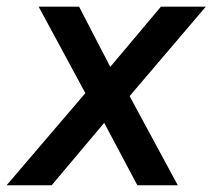

<svg xmlns="http://www.w3.org/2000/svg" viewBox="-23 -548 630 568"><path d="M303.2 -350.1 453.1 -528.3H585.9L360.4 -263.7L502.9 0H383.3L285.2 -184.6L129.9 0H-3.4L229.5 -272.5L91.3 -528.3H210.9Z"/></svg>

Font: TypoPRO Roboto Mono
Style: Italic
Weight: 500
Designer: Google
Version: Version 2.000986; 2015; ttfautohint (v1.3)